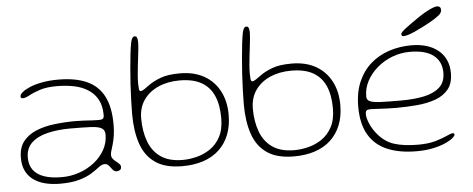

<svg xmlns="http://www.w3.org/2000/svg" viewBox="-47 -755 2218 901"><g transform="rotate(-5 1062.0 -304.5)"><path d="M203 33.5Q164.5 33.5 132.8 25.5Q101 17.5 77.8 0.8Q54.5 -16 42 -41.8Q29.5 -67.5 29.5 -103Q29.5 -150.5 52.2 -180Q75 -209.5 113.8 -225.5Q152.5 -241.5 201 -247.2Q249.5 -253 301 -253Q320 -253 340.2 -251.8Q360.5 -250.5 378.5 -249.5Q396.5 -248.5 409.5 -248.5Q424 -248.5 429 -253Q434 -257.5 434 -269.5Q434 -298.5 426.8 -321.2Q419.5 -344 406 -361Q392.5 -378 374 -390Q346 -408.5 308 -416.2Q270 -424 227 -424Q178 -424 146.2 -413.5Q114.5 -403 95.2 -392.2Q76 -381.5 64.5 -381.5Q58 -381.5 55.5 -383.5Q53 -385.5 53 -391Q53 -399.5 65.5 -410.2Q78 -421 101.5 -431Q125 -441 159 -447.5Q193 -454 235.5 -454Q317 -454 370.5 -429.8Q424 -405.5 450.2 -354.5Q476.5 -303.5 476.5 -222Q476.5 -191.5 472.8 -168.5Q469 -145.5 464.2 -129Q459.5 -112.5 455.8 -100.8Q452 -89 452 -80.5Q452 -70 458.2 -62Q464.5 -54 473 -47.5Q481.5 -41 487.8 -34.5Q494 -28 494 -20.5Q494 -9 486.2 -5.2Q478.5 -1.5 472 -1.5Q461 -1.5 453.5 -11.2Q446 -21 438.2 -30.5Q430.5 -40 418 -40Q411.5 -40 404.8 -37.2Q398 -34.5 386.5 -25.5Q373 -14.5 350.8 -0.8Q328.5 13 293 23.2Q257.5 33.5 203 33.5ZM213 3.5Q256 3.5 296 -10.2Q336 -24 367.2 -48.8Q398.5 -73.5 416.8 -106.5Q435 -139.5 435 -177.5Q435 -199 420 -208Q405 -217 369.5 -218.8Q334 -220.5 271.5 -220.5Q214 -220.5 166.2 -209.2Q118.5 -198 90.2 -172Q62 -146 62 -101.5Q62 -66.5 79.2 -43.2Q96.5 -20 130.2 -8.2Q164 3.5 213 3.5Z M781.5 1.5Q701.5 1.5 654.8 -30.8Q608 -63 587.8 -122.2Q567.5 -181.5 567.5 -262Q567.5 -292 568.8 -328.5Q570 -365 572.2 -403.2Q574.5 -441.5 577.8 -478Q581 -514.5 584.5 -545Q588 -575.5 592 -596Q594.5 -609.5 599.2 -617.2Q604 -625 610.5 -625Q619 -625 622 -617.2Q625 -609.5 625 -596Q625 -583.5 623.2 -566Q621.5 -548.5 619 -528Q616.5 -507.5 614 -485.8Q611.5 -464 609.8 -443.2Q608 -422.5 608 -404Q608 -390.5 609.2 -378.5Q610.5 -366.5 617.5 -366.5Q623 -366.5 634.8 -374Q646.5 -381.5 661 -392.5Q681.5 -407.5 715.8 -420.5Q750 -433.5 807.5 -433.5Q873.5 -433.5 920.8 -406.8Q968 -380 993.2 -332Q1018.5 -284 1018.5 -220Q1018.5 -167 1002 -125.8Q985.5 -84.5 954.8 -56Q924 -27.5 880.2 -13Q836.5 1.5 781.5 1.5ZM786 -27.5Q816.5 -27.5 850.5 -35.8Q884.5 -44 914.5 -64Q944.5 -84 963.5 -119Q982.5 -154 982.5 -207.5Q982.5 -269.5 963.8 -312.5Q945 -355.5 905.5 -378Q866 -400.5 802.5 -400.5Q746.5 -400.5 702.5 -381Q658.5 -361.5 633.2 -325.2Q608 -289 608 -238.5Q608 -177.5 625.8 -129.8Q643.5 -82 682.5 -54.8Q721.5 -27.5 786 -27.5Z M1307.5 1.5Q1227.5 1.5 1180.8 -30.8Q1134 -63 1113.8 -122.2Q1093.5 -181.5 1093.5 -262Q1093.5 -292 1094.8 -328.5Q1096 -365 1098.2 -403.2Q1100.5 -441.5 1103.8 -478Q1107 -514.5 1110.5 -545Q1114 -575.5 1118 -596Q1120.5 -609.5 1125.2 -617.2Q1130 -625 1136.5 -625Q1145 -625 1148 -617.2Q1151 -609.5 1151 -596Q1151 -583.5 1149.2 -566Q1147.5 -548.5 1145 -528Q1142.5 -507.5 1140 -485.8Q1137.5 -464 1135.8 -443.2Q1134 -422.5 1134 -404Q1134 -390.5 1135.2 -378.5Q1136.5 -366.5 1143.5 -366.5Q1149 -366.5 1160.8 -374Q1172.5 -381.5 1187 -392.5Q1207.5 -407.5 1241.8 -420.5Q1276 -433.5 1333.5 -433.5Q1399.5 -433.5 1446.8 -406.8Q1494 -380 1519.2 -332Q1544.5 -284 1544.5 -220Q1544.5 -167 1528 -125.8Q1511.5 -84.5 1480.8 -56Q1450 -27.5 1406.2 -13Q1362.5 1.5 1307.5 1.5ZM1312 -27.5Q1342.5 -27.5 1376.5 -35.8Q1410.5 -44 1440.5 -64Q1470.5 -84 1489.5 -119Q1508.5 -154 1508.5 -207.5Q1508.5 -269.5 1489.8 -312.5Q1471 -355.5 1431.5 -378Q1392 -400.5 1328.5 -400.5Q1272.5 -400.5 1228.5 -381Q1184.5 -361.5 1159.2 -325.2Q1134 -289 1134 -238.5Q1134 -177.5 1151.8 -129.8Q1169.5 -82 1208.5 -54.8Q1247.5 -27.5 1312 -27.5Z M1883.5 27.5Q1802 27.5 1744.8 3.2Q1687.5 -21 1657.5 -72.2Q1627.5 -123.5 1627.5 -204.5Q1627.5 -271.5 1649 -321.2Q1670.5 -371 1708 -404Q1745.5 -437 1795.2 -453.5Q1845 -470 1901 -470Q1939.5 -470 1971.2 -460.5Q2003 -451 2026.2 -432.2Q2049.5 -413.5 2062 -386.2Q2074.5 -359 2074.5 -323.5Q2074.5 -276 2051.8 -248Q2029 -220 1990.2 -206Q1951.5 -192 1903 -187.8Q1854.5 -183.5 1803 -183.5Q1784 -183.5 1759.2 -184.5Q1734.5 -185.5 1713.5 -186.8Q1692.5 -188 1684.5 -188Q1670 -188 1665 -183.5Q1660 -179 1660 -167Q1660 -150.5 1669.8 -125.8Q1679.5 -101 1697.5 -77.5Q1732.5 -32.5 1778 -17.5Q1823.5 -2.5 1892 -2.5Q1941 -2.5 1975 -12.5Q2009 -22.5 2029.5 -32.2Q2050 -42 2059 -42Q2063 -42 2064.5 -40.2Q2066 -38.5 2066 -34.5Q2066 -28.5 2053.5 -18.2Q2041 -8 2017.5 2.5Q1994 13 1960.2 20.2Q1926.5 27.5 1883.5 27.5ZM1832.5 -216Q1890.5 -216 1937.2 -225.5Q1984 -235 2011.8 -259.5Q2039.5 -284 2039.5 -329Q2039.5 -381.5 2002.2 -410.8Q1965 -440 1891 -440Q1848 -440 1808 -424.8Q1768 -409.5 1736.8 -382.8Q1705.5 -356 1687.2 -321.8Q1669 -287.5 1669 -249Q1669 -232.5 1684 -225.8Q1699 -219 1734.8 -217.5Q1770.5 -216 1832.5 -216ZM1868.5 -516Q1863.5 -516 1861 -518.5Q1858.5 -521 1858.5 -526.5Q1858.5 -534 1884.2 -553.5Q1910 -573 1951 -601Q1975.5 -617.5 2000.2 -629.5Q2025 -641.5 2037.5 -641.5Q2045 -641.5 2049.8 -636.8Q2054.5 -632 2054.5 -623.5Q2054.5 -610.5 2041 -599Q2027.5 -587.5 1997.5 -570.5Q1961 -550 1923.8 -533Q1886.5 -516 1868.5 -516Z"/></g></svg>

Font: Gluten Thin Thin
Style: Regular
Weight: 250
Version: Version 1.300